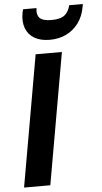

<svg xmlns="http://www.w3.org/2000/svg" viewBox="-62 -982 544 1020"><g transform="rotate(-5 210.0 -472.0)"><path d="M24 0 147 -700H287L164 0ZM229 -770Q180 -770 147.5 -789Q115 -808 101.5 -843.5Q88 -879 97 -927L101 -944H173Q167 -911 183 -892.5Q199 -874 247 -874Q296 -874 318 -892.5Q340 -911 347 -944H420L417 -927Q408 -878 382 -843Q356 -808 317 -789Q278 -770 229 -770Z"/></g></svg>

Font: DM Sans 17pt ExtraBold
Style: Italic
Weight: 800
Italic angle: -10°
Version: Version 4.004;gftools[0.9.30]